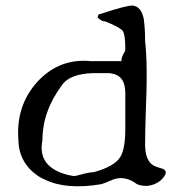

<svg xmlns="http://www.w3.org/2000/svg" viewBox="-20 -660 640 688"><path d="M343 0Q218 21 142 -16Q127 -22 117 -29Q48 -76 46 -157Q36 -281 114 -367Q186 -445 287 -442Q291 -442 294.5 -442Q298 -442 302 -441H415Q415 -456 426 -473Q429 -479 429 -483Q429 -536 420 -549Q410 -562 358 -583Q351 -583 344 -586.5Q337 -590 334 -594L330 -597Q330 -610 340 -610L343 -611Q434 -641 455 -640Q486 -637 495 -593Q497 -579 498.5 -558.5Q500 -538 500 -512Q505 -471 505.5 -404.5Q506 -338 502 -246Q501 -215 500.5 -188.5Q500 -162 500 -142Q500 -85 530 -67Q539 -62 557 -57Q585 -50 567 -26Q547 1 509 6Q487 7 471 0Q429 -32 386 -17Q384 -16 379.5 -14Q375 -12 369 -10Q361 -6 354.5 -4Q348 -2 343 0ZM224 -33Q229 -32 234.5 -31Q240 -30 245 -29Q250 -29 268 -34Q300 -43 316 -43Q392 -64 412 -99Q429 -128 429 -200V-327Q429 -390 378 -397Q374 -398 368.5 -398Q363 -398 358 -398H316Q230 -396 202 -355Q132 -261 132 -157Q113 -61 224 -33Z"/></svg>

Font: New Tegomin
Style: Regular
Weight: 400
Designer: Kyosuke Nagai
Version: Version 1.000